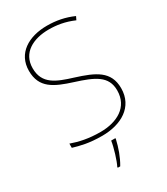

<svg xmlns="http://www.w3.org/2000/svg" viewBox="-227 -824 997 1145"><g transform="rotate(-30 271.5 -251.5)"><path d="M489 -180C489 -298 404 -335 277 -375C174 -407 91 -437 91 -546C91 -653 183 -699 289 -699C342 -699 398 -691 460 -664L471 -687C412 -713 354 -724 291 -724C165 -724 64 -664 64 -544C64 -425 147 -389 263 -352C386 -313 462 -280 462 -181C462 -65 365 -15 252 -15C171 -15 109 -29 56 -48V-19C104 -5 158 10 250 10C380 10 489 -51 489 -180ZM310 67V61H281C275 104 250 185 234 215V221H251C279 174 298 119 310 67Z"/></g></svg>

Font: Noto Sans Lao Thin
Style: Regular
Weight: 100
Designer: Monotype Design Team
Foundry: Monotype Imaging Inc.
Version: Version 2.003